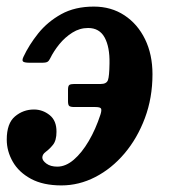

<svg xmlns="http://www.w3.org/2000/svg" viewBox="-32 -550 516 583"><path d="M-11.5 -126Q-11.5 -175.5 13.5 -196.5Q38.5 -217.5 71 -217.5Q97.5 -217.5 118.8 -200.5Q140 -183.5 139.5 -149.5Q139.5 -123.5 128.8 -110.2Q118 -97 107.2 -89.2Q96.5 -81.5 96.5 -71.5Q96.5 -62.5 109 -53.2Q121.5 -44 142 -44Q167.5 -44 192 -65Q216.5 -86 237.5 -121.8Q258.5 -157.5 273 -202Q277 -214.5 275 -219.8Q273 -225 257.5 -225H194.5Q182.5 -225 178.5 -228Q174.5 -231 174.5 -242.5V-277.5Q174.5 -289 178.5 -292Q182.5 -295 193.5 -295H274Q291.5 -295 295.8 -306.8Q300 -318.5 300.5 -357.5Q301.5 -407 285.8 -436Q270 -465 235.5 -465Q210 -465 187.8 -451Q165.5 -437 148.2 -415.8Q131 -394.5 120.5 -373Q117 -365.5 112.5 -362.5Q108 -359.5 95.5 -359.5H58.5Q43 -359.5 38.5 -362.8Q34 -366 39 -377Q56 -413.5 84.2 -448.8Q112.5 -484 154 -507Q195.5 -530 253 -530Q305.5 -530 345.8 -503.5Q386 -477 408.5 -430.8Q431 -384.5 431 -324.5Q431 -253 408 -191.5Q385 -130 346 -84Q307 -38 257.5 -12.5Q208 13 154.5 13Q99 13 62 -7Q25 -27 6.8 -59Q-11.5 -91 -11.5 -126Z"/></svg>

Font: Besley* Narrow Semi
Style: Italic
Weight: 600
Width: 4
Italic angle: -13°
Designer: Owen Earl
Foundry: indestructible type*
Version: Version 3.000; ttfautohint (v1.8.3)